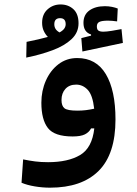

<svg xmlns="http://www.w3.org/2000/svg" viewBox="-20 -618 626 875"><path d="M208 237.3Q173.3 237.3 138.4 231.4Q103.5 225.6 78.1 214.8L85.4 108.4Q114.3 114.3 140.4 117.7Q166.5 121.1 199.2 121.1Q290 121.1 345 88.6Q399.9 56.2 409.7 -32.7H395Q385.7 -15.1 366.7 -5.6Q347.7 3.9 311 3.9Q228 3.9 198.2 -34.7Q168.5 -73.2 168.5 -149.9Q168.5 -204.1 189 -250.5Q209.5 -296.9 246.3 -325.2Q283.2 -353.5 332 -353.5Q418.5 -353.5 462.4 -280Q506.3 -206.5 506.3 -73.7Q506.3 84.5 429.4 160.9Q352.5 237.3 208 237.3ZM99.6 -355.5 101.1 -427.2Q160.6 -439 198.2 -449.7Q187 -460.9 179.4 -477.1Q171.9 -493.2 171.9 -514.2Q171.9 -553.2 196.8 -575.4Q221.7 -597.7 255.9 -597.7Q291 -597.7 314.5 -576.2Q337.9 -554.7 337.9 -511.7Q337.9 -469.7 306.2 -439.7Q274.4 -409.7 220.5 -389.4Q166.5 -369.1 99.6 -355.5ZM355.5 -383.3 350.6 -444.3 395 -455.6V-460.9Q360.4 -471.7 360.4 -513.7Q360.4 -551.3 387.7 -570.6Q415 -589.8 458 -589.8Q474.6 -589.8 490.2 -586.7Q505.9 -583.5 516.6 -579.1L513.7 -520.5Q489.7 -523.9 472.2 -523.9Q444.8 -523.9 433.1 -518.3Q421.4 -512.7 421.4 -497.6Q421.4 -483.4 428.7 -478.5Q436 -473.6 451.2 -473.6Q464.8 -473.6 489.3 -477.5Q513.7 -481.4 533.7 -485.4L540 -422.4ZM409.2 -122.6Q402.3 -184.6 379.9 -208.5Q357.4 -232.4 327.1 -232.4Q295.9 -232.4 278.1 -212.9Q260.3 -193.4 260.3 -162.1Q260.3 -135.3 273.9 -124.5Q287.6 -113.8 332.5 -113.8Q353.5 -113.8 371.3 -116Q389.2 -118.2 409.2 -122.6ZM251.5 -470.2Q267.6 -479.5 273.4 -488.5Q279.3 -497.6 279.3 -507.8Q279.3 -535.2 253.9 -535.2Q227.5 -535.2 227.5 -507.3Q227.5 -482.9 251.5 -470.2Z"/></svg>

Font: Cascadia Mono PL SemiBold
Style: Regular
Weight: 600
Monospace: yes
Designer: Aaron Bell
Foundry: Saja Typeworks
Version: Version 2404.023; ttfautohint (v1.8.4)